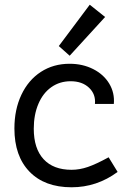

<svg xmlns="http://www.w3.org/2000/svg" viewBox="-20 -787 546 813"><path d="M41 -243Q41 -323 70.5 -385.5Q100 -448 153 -482.5Q206 -517 275 -517Q330 -517 374.5 -494.5Q419 -472 442.5 -433Q466 -394 462 -347H382Q386 -388 357 -415.5Q328 -443 279 -443Q233 -443 197.5 -418Q162 -393 142.5 -347Q123 -301 123 -242Q123 -158 164.5 -113Q206 -68 283 -68Q317 -68 352 -80Q387 -92 440 -121L478 -59Q390 6 283 6Q169 6 105 -60Q41 -126 41 -243ZM229 -592 360 -767 425 -715 275 -551Z"/></svg>

Font: Bellota
Style: Bold
Weight: 700
Designer: Kemie Guaida
Foundry: Kemie Guaida
Version: Version 4.001